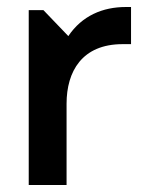

<svg xmlns="http://www.w3.org/2000/svg" viewBox="-20 -528 426 548"><path d="M62 0H170V-232C170 -324 214 -402 330 -402H354V-508H339C273 -508 214 -483 175 -425L104 -499H62Z"/></svg>

Font: LaHaus Display SemiBold
Style: Regular
Weight: 600
Designer: We are Make, BastardaType, Dalton Maag Ltd
Foundry: BastardaType, Dalton Maag Ltd
Version: Version 3.100;Glyphs 3.3 (3331)